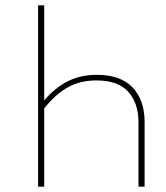

<svg xmlns="http://www.w3.org/2000/svg" viewBox="-20 -701 625 721"><path d="M523 -243V0H500V-242Q500 -314 461.5 -356.5Q423 -399 342 -399Q282 -399 235.5 -373.5Q189 -348 146 -294V0H123V-681H146V-324Q186 -371 234 -395.5Q282 -420 343 -420Q433 -420 478 -372.5Q523 -325 523 -243Z"/></svg>

Font: Fira Sans Thin
Style: Regular
Weight: 100
Designer: bBox Type GmbH & Carrois Corporate GbR & Edenspiekermann AG
Foundry: bBox Type GmbH & Carrois Corporate GbR & Edenspiekermann AG
Version: Version 4.301